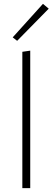

<svg xmlns="http://www.w3.org/2000/svg" viewBox="-20 -977 273 997"><path d="M69 -765 46 -783 203 -957 233 -932ZM96 0V-708L137 -714V0Z"/></svg>

Font: EauTestText Light
Style: Regular
Weight: 300
Designer: Christian Thalmann (Catharsis Fonts)
Version: Version 0.001;PS 000.001;hotconv 1.0.88;makeotf.lib2.5.64775